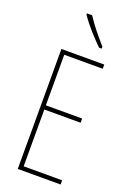

<svg xmlns="http://www.w3.org/2000/svg" viewBox="-177 -1012 734 1074"><g transform="rotate(20 190.5 -475.0)"><path d="M175 -950H144V-943C177 -892 235 -831 273 -793H289V-804C250 -850 210 -895 175 -950ZM333 0V-25H104V-363H320V-388H104V-689H333V-714H78V0Z"/></g></svg>

Font: Noto Sans Kannada ExtraCondensed Thin
Style: Regular
Weight: 100
Width: 2
Designer: Jelle Bosma - Monotype Design Team
Foundry: Monotype Imaging Inc.
Version: Version 2.005